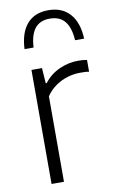

<svg xmlns="http://www.w3.org/2000/svg" viewBox="-90 -850 530 898"><g transform="rotate(-10 175.0 -401.5)"><path d="M80 0V-541.5H130L135 -468.5H139.5Q168.5 -506.5 212 -526.2Q255.5 -546 301.5 -546Q314 -546 324 -545.2Q334 -544.5 344 -542.5V-486.5Q333 -488.5 322.2 -488.8Q311.5 -489 299 -489Q271.5 -489 241.8 -480.2Q212 -471.5 185 -452.8Q158 -434 139 -406V0ZM65 -643Q68.5 -720.5 104.5 -761.8Q140.5 -803 205.5 -803Q271 -803 308 -761.2Q345 -719.5 348 -643H305Q301.5 -702.5 277.2 -732.8Q253 -763 205.5 -763Q158.5 -763 134.8 -732.8Q111 -702.5 108 -643Z"/></g></svg>

Font: Encode Sans Condensed Thin Light
Style: Regular
Weight: 300
Version: Version 3.002